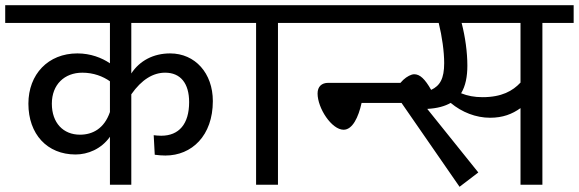

<svg xmlns="http://www.w3.org/2000/svg" viewBox="-40 -709 2222 737"><path d="M-20 -621H382V-466C351 -487 308 -504 257 -504C145 -504 69 -424 69 -311C69 -194 141 -116 250 -116C297 -116 349 -137 382 -184V0H464V-347C504 -404 548 -430 594 -430C653 -430 686 -389 686 -317C686 -233 647 -188 579 -188C568 -188 559 -189 550 -190L554 -115C569 -113 582 -112 595 -112C696 -112 777 -188 777 -321C777 -428 709 -504 613 -504C549 -504 496 -476 464 -427V-621H866V-689H-20ZM276 -430C319 -430 355 -416 382 -397V-279C360 -215 315 -192 267 -192C203 -192 159 -237 159 -311C159 -385 208 -430 276 -430Z M826 -621H943V0H1027V-621H1147V-689H826Z M1279 -211C1313 -211 1336 -259 1348 -314H1581V-391H1220C1195 -391 1179 -377 1179 -350C1179 -294 1233 -211 1279 -211ZM1478 -621V-689H1107V-621Z M1644 -621C1657 -569 1665 -510 1665 -467C1665 -407 1649 -380 1615 -364C1591 -406 1572 -424 1550 -424C1527 -424 1483 -389 1483 -356C1483 -344 1490 -330 1504 -310L1724 8L1796 -47L1600 -291C1638 -293 1667 -301 1690 -314C1733 -278 1787 -257 1841 -257C1890 -257 1926 -271 1958 -294V0H2042V-621H2162V-689H1412V-621ZM1754 -457C1754 -508 1746 -567 1732 -621H1958V-392C1928 -360 1886 -336 1812 -336C1781 -336 1755 -341 1730 -351C1747 -379 1754 -415 1754 -457Z"/></svg>

Font: FiraGO Unicode
Style: Regular
Weight: 400
Designer: bBox Type
Foundry: bBox Type GmbH
Version: Version 1.001;PS 001.001;hotconv 1.0.88;makeotf.lib2.5.64775